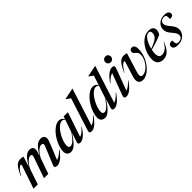

<svg xmlns="http://www.w3.org/2000/svg" viewBox="266 -2016 3299 3299"><g transform="rotate(-45 1916.0 -366.0)"><path d="M823.5 -163Q757 -69.5 701.8 -29.2Q646.5 11 604 11Q529 11 554 -50.5L670.5 -332.5Q685.5 -369 691 -384.5Q696.5 -400 696.5 -409.5Q696.5 -440 655 -440Q629.5 -440 603 -422.2Q576.5 -404.5 552.5 -377.2Q528.5 -350 510 -319.8Q491.5 -289.5 482.5 -264L390 0H285L410.5 -359Q418 -381 421.2 -393.2Q424.5 -405.5 424.5 -413.5Q424.5 -440 389.5 -440Q362 -440 329 -413.2Q296 -386.5 267 -346Q238 -305.5 223.5 -263.5L135 0H31L173 -421.5Q176.5 -431 174.8 -438.2Q173 -445.5 164 -445.5Q152.5 -445.5 134.8 -434.2Q117 -423 92 -392.2Q67 -361.5 35 -303.5L29 -306Q63.5 -388.5 94.8 -435.8Q126 -483 158.8 -502.8Q191.5 -522.5 230 -522.5Q251.5 -522.5 266.2 -519.8Q281 -517 299 -511L239.5 -325Q285.5 -404 321 -447Q356.5 -490 388 -506.5Q419.5 -523 452.5 -523Q494 -523 514.5 -503.2Q535 -483.5 535 -450Q535 -437.5 532 -422.8Q529 -408 522 -386.5L501 -325.5Q546.5 -401.5 582.8 -444.5Q619 -487.5 652 -505.2Q685 -523 720 -523Q767.5 -523 788 -500.8Q808.5 -478.5 808.5 -447.5Q808.5 -430 802.8 -408.2Q797 -386.5 777.5 -338.5L665.5 -63Q691.5 -68 729.2 -91.2Q767 -114.5 818.5 -167Z M1121 -37 1176 -206Q1118.5 -119 1076.2 -72Q1034 -25 1001 -7Q968 11 938 11Q896 11 868.8 -14.5Q841.5 -40 841.5 -86.5Q841.5 -140.5 860.8 -200.5Q880 -260.5 912.8 -317.2Q945.5 -374 987.2 -420.2Q1029 -466.5 1074.8 -494Q1120.5 -521.5 1165.5 -521.5Q1221 -521.5 1259 -464.5L1275.5 -512H1377.5L1227 -64Q1250.5 -68.5 1285 -93Q1319.5 -117.5 1364 -169.5L1369 -166Q1307.5 -67.5 1255.2 -28.2Q1203 11 1162 11Q1135.5 11 1124.5 -2Q1113.5 -15 1121 -37ZM956 -119Q956 -89 968 -77Q980 -65 1000.5 -65Q1018.5 -65 1043.5 -79Q1068.5 -93 1101.5 -128.5Q1134.5 -164 1177 -227.5L1254.5 -451Q1242.5 -467 1228.5 -473.5Q1214.5 -480 1197.5 -480Q1167 -480 1133.8 -456.2Q1100.5 -432.5 1068.8 -393Q1037 -353.5 1011.5 -305.8Q986 -258 971 -209.2Q956 -160.5 956 -119Z M1585.5 -640.5Q1572 -650.5 1551.8 -665.5Q1531.5 -680.5 1510 -696L1511 -701.5L1717.5 -743H1720.5L1502.5 -63Q1524.5 -67.5 1560.2 -91.2Q1596 -115 1648 -170L1652.5 -166.5Q1588.5 -72 1535 -30.5Q1481.5 11 1442.5 11Q1405.5 11 1396 -4.2Q1386.5 -19.5 1398.5 -56.5Z M2203 -166Q2139 -72 2085 -30.5Q2031 11 1989.5 11Q1930.5 11 1951 -51.5L2001.5 -208Q1956 -137.5 1920.2 -94.2Q1884.5 -51 1856.2 -28.2Q1828 -5.5 1805.2 2.8Q1782.5 11 1763 11Q1720.5 11 1693.5 -14.5Q1666.5 -40 1666.5 -86.5Q1666.5 -137.5 1684.8 -196.2Q1703 -255 1735.2 -312.5Q1767.5 -370 1809 -417.2Q1850.5 -464.5 1897.2 -493Q1944 -521.5 1991 -521.5Q2044.5 -521.5 2081.5 -468L2138.5 -640.5Q2125 -650 2104.2 -665.2Q2083.5 -680.5 2062.5 -696L2063.5 -701.5L2270 -743H2273L2055 -63Q2079.5 -69 2115 -93.5Q2150.5 -118 2198 -169.5ZM1780.5 -119Q1780.5 -89 1792.8 -77Q1805 -65 1825.5 -65Q1853 -65 1896.2 -100.2Q1939.5 -135.5 2002 -228.5L2077 -454Q2065.5 -468.5 2052 -474.2Q2038.5 -480 2022.5 -480Q1988.5 -480 1954 -454.5Q1919.5 -429 1888.2 -387.5Q1857 -346 1832.8 -297.5Q1808.5 -249 1794.5 -202Q1780.5 -155 1780.5 -119Z M2439 -665Q2439 -692.5 2458.8 -712.8Q2478.5 -733 2511.5 -733Q2542.5 -733 2560 -714Q2577.5 -695 2577.5 -668.5Q2577.5 -641 2558.8 -619Q2540 -597 2507 -597Q2475.5 -597 2457.2 -617.8Q2439 -638.5 2439 -665ZM2244.5 -56.5 2389.5 -446.5Q2365.5 -443.5 2331.8 -421.2Q2298 -399 2245.5 -344.5L2240.5 -348Q2305.5 -440.5 2358 -481Q2410.5 -521.5 2455.5 -521.5Q2491.5 -521.5 2500.2 -505.2Q2509 -489 2497 -457L2350.5 -62Q2372.5 -66.5 2407 -89.5Q2441.5 -112.5 2494.5 -167L2499 -163.5Q2435.5 -70.5 2381.8 -29.8Q2328 11 2286 11Q2251 11 2241 -4.5Q2231 -20 2244.5 -56.5Z M3005 -420Q3005 -352 2985.5 -288.5Q2966 -225 2933 -170.5Q2900 -116 2858.8 -75.2Q2817.5 -34.5 2774 -11.8Q2730.5 11 2690.5 11Q2588.5 11 2588.5 -81Q2588.5 -116.5 2604 -164.5L2685 -421.5Q2688.5 -431.5 2686.8 -438.5Q2685 -445.5 2676 -445.5Q2665 -445.5 2647 -434.2Q2629 -423 2604.2 -392.2Q2579.5 -361.5 2547 -303.5L2541.5 -306Q2575.5 -388.5 2606.8 -435.8Q2638 -483 2671 -502.8Q2704 -522.5 2744 -522.5Q2764.5 -522.5 2779 -519.5Q2793.5 -516.5 2812 -510.5L2709.5 -178Q2693 -124.5 2693 -96.5Q2693 -71.5 2704.8 -61.2Q2716.5 -51 2739.5 -51Q2776 -51 2815 -74.8Q2854 -98.5 2887.2 -138Q2920.5 -177.5 2941.2 -225.8Q2962 -274 2962 -323Q2962 -359 2950 -378Q2938 -397 2922.2 -408.5Q2906.5 -420 2894.5 -432.2Q2882.5 -444.5 2882.5 -467.5Q2882.5 -490.5 2897 -506.5Q2911.5 -522.5 2939 -522.5Q2970 -522.5 2987.5 -498.2Q3005 -474 3005 -420Z M3402 -202Q3368.5 -117 3332.5 -70.8Q3296.5 -24.5 3258.8 -6.8Q3221 11 3181 11Q3111 11 3074.8 -27Q3038.5 -65 3038.5 -132.5Q3038.5 -184.5 3053 -239Q3067.5 -293.5 3094.8 -344.2Q3122 -395 3160 -435.2Q3198 -475.5 3245 -499.2Q3292 -523 3346 -523Q3407.5 -523 3432.5 -497Q3457.5 -471 3457.5 -434.5Q3457.5 -411.5 3450.8 -388Q3444 -364.5 3428.5 -342.5Q3406 -330.5 3362.5 -314.5Q3319 -298.5 3264.8 -281.5Q3210.5 -264.5 3156 -250Q3146 -202 3146 -161.5Q3146 -109.5 3165 -86.8Q3184 -64 3222 -64Q3264 -64 3307.5 -92.8Q3351 -121.5 3396 -202.5ZM3327.5 -500Q3289.5 -500 3256.5 -466Q3223.5 -432 3198.8 -379Q3174 -326 3160 -269.5Q3244 -298.5 3289.2 -326.2Q3334.5 -354 3352 -383Q3369.5 -412 3369.5 -446.5Q3369.5 -500 3327.5 -500Z M3514.5 -117Q3516.5 -50.5 3530.5 -32Q3537.5 -22.5 3547.5 -19.8Q3557.5 -17 3570.5 -17Q3618 -17 3643.5 -38Q3669 -59 3669 -97.5Q3669 -121 3654.8 -148Q3640.5 -175 3602.5 -217.5Q3564.5 -260 3551 -292.5Q3537.5 -325 3537.5 -356.5Q3537.5 -402.5 3561.2 -440.2Q3585 -478 3627.5 -500.5Q3670 -523 3726 -523Q3785.5 -523 3809 -504Q3832.5 -485 3832.5 -455Q3832.5 -429 3814.8 -415.8Q3797 -402.5 3750 -402.5Q3752 -440 3749.5 -459.2Q3747 -478.5 3740.5 -487Q3734.5 -495 3724.5 -497.8Q3714.5 -500.5 3699.5 -500.5Q3657.5 -500.5 3633.8 -480.8Q3610 -461 3610 -425Q3610 -402.5 3622.5 -377.5Q3635 -352.5 3672.5 -308.5Q3710 -264 3724.5 -231.8Q3739 -199.5 3739 -168.5Q3739 -118.5 3713.2 -77.8Q3687.5 -37 3642 -13Q3596.5 11 3537.5 11Q3476.5 11 3451.5 -7.8Q3426.5 -26.5 3426.5 -58Q3426.5 -89 3446.8 -103Q3467 -117 3514.5 -117Z"/></g></svg>

Font: Newsreader 72pt Medium
Style: Italic
Weight: 500
Italic angle: -17°
Designer: Hugues Gentile
Foundry: Production Type
Version: Version 1.003; ttfautohint (v1.8.3)